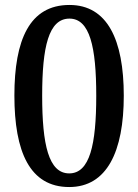

<svg xmlns="http://www.w3.org/2000/svg" viewBox="-20 -744 558 774"><path d="M259 10C411 10 479 -133 479 -358C479 -585 412 -724 260 -724C99 -724 38 -583 38 -359C38 -132 100 10 259 10ZM259 -45C176 -45 150 -161 150 -358C150 -555 176 -669 260 -669C342 -669 368 -555 368 -358C368 -161 342 -45 259 -45Z"/></svg>

Font: Noto Serif Tamil SemiCondensed Medium
Style: Regular
Weight: 500
Width: 4
Designer: Indian Type Foundry, Tom Grace, and the Monotype Design Team
Foundry: Monotype Imaging Inc.
Version: Version 2.004